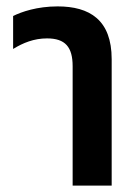

<svg xmlns="http://www.w3.org/2000/svg" viewBox="-20 -580 438 600"><path d="M207 0H329V-395C329 -518 260 -560 160 -560C96 -560 47 -543 21 -530V-427C52 -446 86 -460 127 -460C184 -460 207 -433 207 -373Z"/></svg>

Font: Noto Sans Thai SemiCondensed Semi
Style: Regular
Weight: 600
Width: 4
Designer: Monotype Design Team
Foundry: Monotype Imaging Inc.
Version: Version 1.901